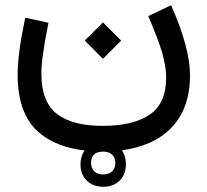

<svg xmlns="http://www.w3.org/2000/svg" viewBox="-20 -365 802 743"><path d="M553.7 -302.7C578.6 -244.6 596.7 -197.3 607.4 -161.6C617.7 -125.5 623 -93.3 623 -65.4C623 2.4 601.6 50.3 558.6 79.1C515.1 107.9 454.6 122.1 377 122.1C298.8 122.1 239.7 106.4 200.2 75.7C160.2 44.9 140.1 -7.3 140.1 -80.1C140.1 -101.1 142.1 -126.5 146.5 -156.2C150.4 -186 157.2 -226.1 167.5 -276.9L77.6 -296.4C57.6 -200.7 48.3 -131.3 48.3 -75.2C48.3 27.8 76.7 103 133.8 150.4C177.2 186.5 235.4 209 307.6 217.3C296.9 231.9 291.5 250 291.5 271C291.5 323.7 328.1 357.9 379.4 357.9C405.8 357.9 427.2 349.6 443.4 333.5C459.5 317.4 467.3 296.4 467.3 271C467.3 249 461.9 231 451.7 216.8C490.2 211.4 524.9 202.1 556.6 188.5C656.7 145 715.3 58.1 715.3 -72.8C715.3 -143.1 692.4 -231 642.1 -344.7ZM378.4 -137.2 448.7 -208 378.4 -278.3 308.1 -208ZM379.4 221.7C408.2 221.7 426.3 237.8 426.3 265.6C426.3 293.5 408.2 310.1 379.4 310.1C350.6 310.1 332.5 293.5 332.5 265.6C332.5 236.3 348.1 221.7 379.4 221.7Z"/></svg>

Font: Estedad Medium
Style: Regular
Weight: 500
Designer: Amin Abedi
Version: Version 7.3